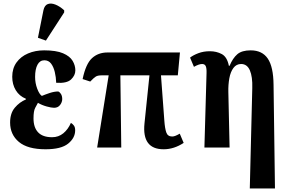

<svg xmlns="http://www.w3.org/2000/svg" viewBox="-20 -832 1632 1083"><path d="M237 10Q136 10 86.5 -31.5Q37 -73 37 -141Q37 -193 63.5 -224.5Q90 -256 126 -271V-275Q89 -290 69 -323Q49 -356 49 -399Q49 -446 73 -479.5Q97 -513 138 -530.5Q179 -548 229 -548Q297 -548 335.5 -531.5Q374 -515 389.5 -489Q405 -463 405 -435Q405 -407 381 -384Q357 -361 297 -365Q296 -397 289 -426Q282 -455 268 -473.5Q254 -492 230 -492Q205 -492 191.5 -467Q178 -442 178 -398Q178 -363 190 -331.5Q202 -300 216 -291Q235 -299 260.5 -307.5Q286 -316 308 -316Q316 -314 323.5 -302.5Q331 -291 331 -273Q331 -256 319 -240Q307 -224 285 -224Q270 -224 243 -231.5Q216 -239 194 -252Q188 -241 178.5 -223.5Q169 -206 169 -164Q169 -113 195 -85.5Q221 -58 274 -58Q310 -58 337 -80Q364 -102 380 -139Q390 -133 397 -123.5Q404 -114 404 -97Q404 -54 364.5 -22Q325 10 237 10ZM239 -603 194 -619 225 -774Q231 -802 249.5 -809Q268 -816 293 -806Q318 -796 342 -774V-762Z M528 0 593 -407H554Q532 -407 521 -400.5Q510 -394 489 -372L446 -386Q464 -472 499 -504Q534 -536 586 -536H995L983 -407H888L907 -151Q910 -108 918 -85Q926 -62 951 -62Q959 -62 968.5 -65.5Q978 -69 994 -78L1016 -26Q961 10 903 10Q780 10 795 -136L823 -407H659L664 0Z M1389 231 1403 -335Q1405 -399 1389.5 -435Q1374 -471 1340 -471Q1313 -471 1296.5 -448.5Q1280 -426 1273.5 -390Q1267 -354 1268 -313L1275 0H1133L1145 -419Q1146 -447 1140.5 -459Q1135 -471 1120 -471Q1111 -471 1099.5 -467Q1088 -463 1074 -455L1052 -507Q1070 -521 1099 -532Q1128 -543 1164 -543Q1201 -543 1231 -527Q1261 -511 1271 -461H1275Q1293 -504 1318.5 -526Q1344 -548 1394 -548Q1459 -548 1490.5 -501.5Q1522 -455 1523 -354L1531 231Z"/></svg>

Font: Noto Serif ExtraCondensed
Style: Bold
Weight: 700
Width: 2
Designer: Monotype Design Team
Foundry: Monotype Imaging Inc.
Version: Version 2.014; ttfautohint (v1.8.4.7-5d5b)